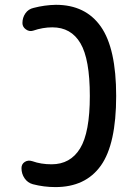

<svg xmlns="http://www.w3.org/2000/svg" viewBox="-20 -760 540 790"><path d="M192.4 -84Q269.5 -84 309.6 -149.4Q349.6 -214.8 349.6 -365.2Q349.6 -516.6 311 -582Q272.5 -647.5 195.3 -647.5Q156.2 -647.5 116.2 -633.8Q100.6 -628.9 86.4 -639.2Q72.3 -649.4 72.3 -665Q72.3 -687.5 84.5 -705.1Q96.7 -722.7 118.2 -727.5Q163.1 -739.3 210 -740.2Q332 -740.2 395 -650.4Q458 -560.5 458 -365.2Q458 -167 395 -78.6Q332 9.8 208 9.8Q160.2 9.8 115.2 -2Q93.8 -7.8 81.1 -26.4Q68.4 -44.9 68.4 -68.4Q68.4 -85 82 -93.8Q95.7 -102.5 113.3 -96.7Q148.4 -84 192.4 -84Z"/></svg>

Font: Rounded-X Mgen+ 1m medium
Style: Regular
Weight: 500
Designer: [Source Han Sans]
Ryoko NISHIZUKA  (kana & ideographs); Paul D. Hunt (Latin, Greek & Cyrillic); Wenlong ZHANG  (bopomofo
Version: Version 1.059.20150602